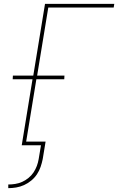

<svg xmlns="http://www.w3.org/2000/svg" viewBox="-20 -755 640 998"><path d="M23 223V204Q41 204 59.5 201Q78 198 95 190.5Q112 183 128 170Q144 157 154.5 141Q165 125 171.5 107.5Q178 90 181 72L193 0H93L149 -343H46L47 -362H153L214 -735H574L571 -716H231L173 -362H315L314 -343H169L116 -19H217L202 72Q198 92 191 112.5Q184 133 172 151Q160 169 142.5 183.5Q125 198 105 207Q85 216 64 219.5Q43 223 23 223Z"/></svg>

Font: Iosevka Thin Extended Oblique
Style: Regular
Weight: 100
Width: 7
Italic angle: -9°
Monospace: yes
Designer: Belleve Invis
Foundry: Belleve Invis
Version: Version 32.5.0; ttfautohint (v1.8.4)